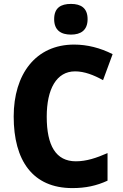

<svg xmlns="http://www.w3.org/2000/svg" viewBox="-20 -952 627 982"><path d="M343 -932C291 -932 257 -912 257 -854C257 -797 292 -775 343 -775C393 -775 428 -797 428 -854C428 -911 394 -932 343 -932ZM364 -587C412 -587 460 -568 507 -542L556 -675C493 -707 426 -724 359 -724C162 -724 50 -572 50 -356C50 -131 147 10 350 10C418 10 474 -2 530 -28V-169C473 -144 422 -127 368 -127C266 -127 219 -207 219 -355C219 -497 269 -587 364 -587Z"/></svg>

Font: Noto Sans Gujarati UI SemiCondensed ExtraBold
Style: Regular
Weight: 800
Width: 4
Designer: Jelle Bosma - Monotype Design Team, Universal Thirst
Foundry: Monotype Imaging Inc.
Version: Version 2.106